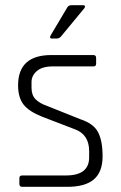

<svg xmlns="http://www.w3.org/2000/svg" viewBox="-20 -723 467 743"><path d="M257 -703H302Q307 -703 308.5 -699.5Q310 -696 307 -692L217 -583Q210 -574 200 -574H180Q170 -574 176 -586L239 -692Q244 -703 257 -703ZM240 0H66Q55 0 55 -11V-34Q55 -44 66 -44H235Q325 -44 325 -114V-138Q325 -203 269 -223L144 -271Q93 -291 71.5 -318Q50 -345 50 -393Q50 -510 179 -510H341Q352 -510 352 -499V-476Q352 -466 341 -466H184Q143 -466 122.5 -448Q102 -430 102 -406V-383Q102 -355 117.5 -339Q133 -323 165 -312L290 -262Q342 -245 359.5 -211.5Q377 -178 377 -118Q377 -58 343.5 -29Q310 0 240 0Z"/></svg>

Font: Rajdhani
Style: Regular
Weight: 400
Designer: Satya Rajpurohit, Jyotish Sonowal
Foundry: Indian Type Foundry
Version: Version 1.201 February 1, 2022